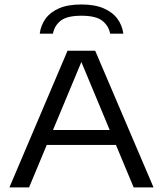

<svg xmlns="http://www.w3.org/2000/svg" viewBox="-20 -816 710 836"><path d="M21 0 274 -595H394.5L648.5 0H562L328 -561H340.5L106.5 0ZM166.5 -185 188 -250H481L501.5 -185ZM153 -669.5Q157.5 -705 177.8 -733.8Q198 -762.5 236.5 -779.5Q275 -796.5 334.5 -796.5Q393.5 -796.5 432.5 -779.2Q471.5 -762 492 -733.2Q512.5 -704.5 517 -669.5H459.5Q453 -704 425.2 -725.8Q397.5 -747.5 334.5 -747.5Q271.5 -747.5 244.2 -725.8Q217 -704 210.5 -669.5Z"/></svg>

Font: Encode Sans SC Expanded
Style: Regular
Weight: 400
Width: 7
Designer: Multiple Designers
Foundry: Impallari Type
Version: Version 3.002